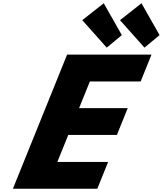

<svg xmlns="http://www.w3.org/2000/svg" viewBox="-20 -1161 1001 1181"><path d="M911.9 -825H392.7L59.3 0H578.5L645.2 -165H332.8L399.9 -331H699.1L765.7 -496H466.5L532.8 -660H845.2ZM729.4 -945 636.6 -868 486 -1037 618.2 -1141ZM961.5 -945 868.7 -868 718.1 -1037 850.3 -1141Z"/></svg>

Font: Hussar
Style: BdWideOblFour
Weight: 700
Foundry: Cannot Into Space Fonts
Version: Version 2.00